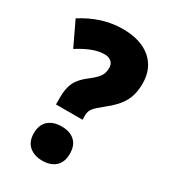

<svg xmlns="http://www.w3.org/2000/svg" viewBox="-183 -814 809 915"><g transform="rotate(30 221.0 -356.0)"><path d="M122 -295Q122 -343 138 -375.5Q154 -408 197 -440Q233 -468 244 -486.5Q255 -505 255 -531Q255 -552 241 -564Q227 -576 203 -576Q144 -576 61 -523L-2 -655Q106 -724 218 -724Q319 -724 374.5 -676Q430 -628 430 -546Q430 -486 407 -444.5Q384 -403 331 -362Q292 -331 280 -315.5Q268 -300 268 -278V-253H122ZM199 -176Q244 -176 270.5 -152.5Q297 -129 297 -82Q297 -36 270.5 -12Q244 12 199 12Q154 12 126.5 -12Q99 -36 99 -82Q99 -128 126 -152Q153 -176 199 -176Z"/></g></svg>

Font: Noto Sans Display Black Narrow
Style: Regular
Weight: 900
Width: 4
Designer: Monotype Design team
Foundry: Monotype Imaging Inc.
Version: Version 1.000